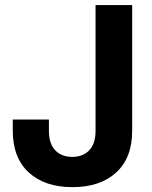

<svg xmlns="http://www.w3.org/2000/svg" viewBox="-20 -748 617 778"><path d="M273.4 10.3Q161.1 10.3 96.4 -49.3Q31.7 -108.9 31.7 -219.2V-263.7H178.2V-217.3Q178.2 -166 203.6 -139.2Q229 -112.3 272.9 -112.3Q316.4 -112.3 341.8 -139.2Q367.2 -166 367.2 -217.8V-727.5H515.6V-218.3Q515.6 -108.4 450.9 -49.1Q386.2 10.3 273.4 10.3Z"/></svg>

Font: Inter 20pt
Style: Bold
Weight: 700
Version: Version 4.001;git-66647c0bb